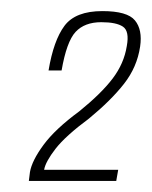

<svg xmlns="http://www.w3.org/2000/svg" viewBox="-20 -701 274 346"><path d="M32 -375H189.5L193 -395H59.5Q62 -409.5 80 -432.8Q98 -456 140.5 -487.5Q180 -520 203.5 -550Q227 -580 232.5 -617Q237 -647.5 223.2 -664.2Q209.5 -681 164.5 -681Q116 -681 96.2 -654.5Q76.5 -628 67.5 -574H91Q100 -626 116.2 -643.5Q132.5 -661 162.5 -661Q189.5 -661 201.5 -653Q213.5 -645 208.5 -618Q203.5 -586.5 183 -559.5Q162.5 -532.5 123 -500.5Q79.5 -468.5 58.5 -440Q37.5 -411.5 34 -391Z"/></svg>

Font: Anybody Condensed ExtraLight
Style: Italic
Weight: 250
Width: 3
Italic angle: -10°
Version: Version 1.113;gftools[0.9.25]